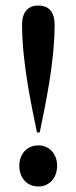

<svg xmlns="http://www.w3.org/2000/svg" viewBox="-20 -689 277 696"><path d="M114 -209H124C142 -297 178 -460 178 -599C178 -648 155 -669 119 -669C84 -669 60 -648 60 -599C60 -460 96 -297 114 -209ZM119 -13C159 -13 187 -44 187 -88C187 -131 159 -162 119 -162C78 -162 50 -131 50 -88C50 -44 78 -13 119 -13Z"/></svg>

Font: Nithya Ranjana NU
Style: Regular
Weight: 400
Designer: Designed by Tathagata Biswas and Noopur Datye with help from Ananda Maharjan, Callijatra
Foundry: Ek Type
Version: Version 1.000